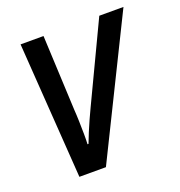

<svg xmlns="http://www.w3.org/2000/svg" viewBox="-104 -626 668 714"><g transform="rotate(-20 230.5 -269.0)"><path d="M90.8 0 53.7 -537.6H144.5L158.2 -240.2Q159.7 -220.7 160.4 -194.6Q161.1 -168.5 161.4 -143.6Q161.6 -118.7 160.6 -103.5H164.6Q171.9 -123 180.9 -144.8Q189.9 -166.5 199.5 -187.7Q209 -209 217.3 -226.1L365.2 -537.6H460.9L195.8 0Z"/></g></svg>

Font: Open Sans SemiCondensed Medium
Style: Italic
Weight: 500
Width: 4
Italic angle: -12°
Designer: Monotype Design Team
Foundry: Monotype Imaging Inc.
Version: Version 3.000